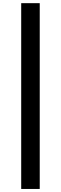

<svg xmlns="http://www.w3.org/2000/svg" viewBox="-20 -982 392 1236"><path d="M116.5 -961.6V234.4H235.8V-961.6Z"/></svg>

Font: Riot Sans 2.0
Style: Bold
Weight: 600
Designer: Rasmus Andersson
Foundry: rsms
Version: Version 3.006;hotconv 1.0.109;makeotfexe 2.5.65596